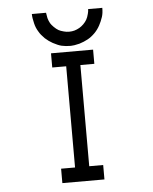

<svg xmlns="http://www.w3.org/2000/svg" viewBox="-52 -813 644 809"><g transform="rotate(-5 270.0 -408.5)"><path d="M113 -769H173Q175 -755 177 -746Q180 -735 186 -724Q190 -717 200 -707Q209.5 -697.5 219 -692Q227 -687.5 241 -684Q251.5 -681 263 -681Q275.5 -681 286 -684Q296.5 -687 307 -693Q316.5 -698.5 325 -707Q333.5 -715.5 339 -725Q344.5 -734.5 348 -749Q351 -759.5 351 -769H411Q411 -746 406 -731Q399.5 -711.5 391 -696Q381.5 -678.5 368 -665Q353.5 -650.5 338 -642Q321.5 -633 302 -627Q278 -621 265 -621Q243.5 -621 226 -625Q211.5 -628.5 190 -640Q173.5 -649 158 -663Q141 -680 134 -693Q123.5 -709.5 119 -729Q113 -753 113 -769ZM179 -597H357V-537H298V-109H357V-48H179V-109H238V-537H179Z"/></g></svg>

Font: IBM 3270
Style: Regular
Weight: 400
Monospace: yes
Version: Version 2.3.1